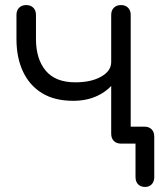

<svg xmlns="http://www.w3.org/2000/svg" viewBox="-20 -567 629 758"><path d="M269 -169Q196 -169 146.5 -199Q97 -229 71 -284Q45 -339 45 -413V-508Q45 -526 55.5 -536.5Q66 -547 84 -547Q101 -547 111.5 -536.5Q122 -526 122 -508V-413Q122 -334 160.5 -288Q199 -242 277 -242Q340 -242 379.5 -264.5Q419 -287 419 -322H458Q457 -278 432 -243.5Q407 -209 365 -189Q323 -169 269 -169ZM458 0Q440 0 429.5 -10.5Q419 -21 419 -39V-508Q419 -526 429.5 -536.5Q440 -547 458 -547Q475 -547 485.5 -536.5Q496 -526 496 -508V-39Q496 -21 485.5 -10.5Q475 0 458 0ZM553 171Q535 171 525 160.5Q515 150 515 132V0H458V-67H550Q568 -67 578.5 -56.5Q589 -46 589 -28V132Q589 150 579 160.5Q569 171 553 171Z"/></svg>

Font: Comfortaa
Style: Regular
Weight: 400
Designer: Johan Aakerlund
Foundry: Johan Aakerlund
Version: Version 3.104; ttfautohint (v1.8.1.43-b0c9)